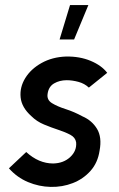

<svg xmlns="http://www.w3.org/2000/svg" viewBox="-20 -727 469 754"><path d="M15 -66 83 -130Q132 -85 189 -85Q230 -86 256 -110.5Q282 -135 279 -168Q276 -187 256.5 -197.5Q237 -208 209.5 -217Q182 -226 153 -238Q124 -250 103 -271Q65 -305 61 -344.5Q57 -384 79 -420Q101 -456 143 -479.5Q185 -503 239 -505Q293 -506 336 -488Q379 -470 401 -441L329 -383Q312 -399 288 -405.5Q264 -412 242 -412Q214 -412 192.5 -399.5Q171 -387 167 -359Q163 -335 184 -322Q205 -309 238 -298.5Q271 -288 304 -270Q341 -254 361 -221Q381 -188 371 -135Q364 -88 335.5 -56Q307 -24 266 -8Q225 8 179 7Q133 6 90 -12Q47 -30 15 -66ZM214 -572 255 -707H327L271 -572Z"/></svg>

Font: Kulim Park SemiBold
Style: Italic
Weight: 600
Italic angle: -8°
Designer: Noponies / Dale Sattler
Foundry: Noponies
Version: Version 1.000; ttfautohint (v1.8.3)